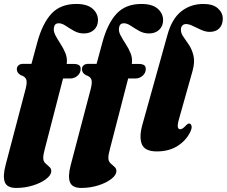

<svg xmlns="http://www.w3.org/2000/svg" viewBox="-42 -755 1146 970"><path d="M43 -405.5Q43 -417.5 51.5 -425Q60 -432.5 75 -432.5H117L146 -539.5Q171.5 -635 217.2 -685Q263 -735 343.5 -735Q398.5 -735 425.8 -711Q453 -687 453 -653Q453 -623 433.2 -604.5Q413.5 -586 382 -586Q355 -586 332.2 -598.8Q309.5 -611.5 290.2 -624.5Q271 -637.5 254.5 -637.5Q234 -637.5 230.5 -615.5Q227 -597.5 237.8 -577Q248.5 -556.5 263.5 -533.8Q278.5 -511 288.8 -485.8Q299 -460.5 295 -432H329.5Q346.5 -432 356 -426.5Q365.5 -421 365.5 -406.5Q365.5 -386.5 349.8 -372.5Q334 -358.5 313 -358.5H276.5L184 -1Q176.5 26.5 176.5 42.5Q176.5 59.5 186.5 69.2Q196.5 79 206.8 87.5Q217 96 217 109Q217 129.5 191.2 149.2Q165.5 169 125 181.8Q84.5 194.5 39.5 194.5Q-6 194.5 -17.5 165.5Q-29 136.5 -13.5 78L87.5 -306Q96 -339 90.5 -353.8Q85 -368.5 62.5 -375.5Q43 -387 43 -405.5ZM372 -405.5Q372 -417.5 380.5 -425Q389 -432.5 404 -432.5H446L475 -539.5Q500.5 -635 546.2 -685Q592 -735 672.5 -735Q727.5 -735 754.8 -711Q782 -687 782 -653Q782 -623 762.2 -604.5Q742.5 -586 711 -586Q684 -586 661.2 -598.8Q638.5 -611.5 619.2 -624.5Q600 -637.5 583.5 -637.5Q563 -637.5 559.5 -615.5Q556 -597.5 566.8 -577Q577.5 -556.5 592.5 -533.8Q607.5 -511 617.8 -485.8Q628 -460.5 624 -432H658.5Q675.5 -432 685 -426.5Q694.5 -421 694.5 -406.5Q694.5 -386.5 678.8 -372.5Q663 -358.5 642 -358.5H605.5L513 -1Q505.5 26.5 505.5 42.5Q505.5 59.5 515.5 69.2Q525.5 79 535.8 87.5Q546 96 546 109Q546 129.5 520.2 149.2Q494.5 169 454 181.8Q413.5 194.5 368.5 194.5Q323 194.5 311.5 165.5Q300 136.5 315.5 78L416.5 -306Q425 -339 419.5 -353.8Q414 -368.5 391.5 -375.5Q372 -387 372 -405.5ZM985.5 -735Q1034 -735 1058.8 -712.8Q1083.5 -690.5 1083.5 -661Q1083.5 -629.5 1065.8 -611.8Q1048 -594 1018 -594Q997 -594 975 -603.8Q953 -613.5 933 -623.5Q913 -633.5 898 -633.5Q885.5 -633.5 878.5 -625.2Q871.5 -617 872 -604Q872 -586.5 885.2 -568.2Q898.5 -550 913.5 -527Q928.5 -504 935.8 -472.5Q943 -441 931 -397.5L865.5 -165Q854 -126.5 856.2 -114.2Q858.5 -102 868.5 -102Q881 -102 899.5 -123.5Q907.5 -131 913.5 -131Q922 -131 925.5 -119.5Q929 -108 918.5 -87Q898 -45 854.8 -17.5Q811.5 10 750.5 10Q689 10 674.5 -26.8Q660 -63.5 677.5 -125.5L804 -579Q826.5 -660.5 874 -697.8Q921.5 -735 985.5 -735Z"/></svg>

Font: Fraunces 144pt S050 Black
Style: Italic
Weight: 900
Italic angle: -16°
Version: Version 1.000; ttfautohint (v1.8.3)